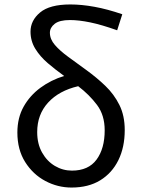

<svg xmlns="http://www.w3.org/2000/svg" viewBox="-20 -829 634 862"><path d="M301 13Q239 13 183.5 -16.5Q128 -46 93 -101.5Q58 -157 58 -234Q58 -300 86 -350Q114 -400 161.5 -435Q209 -470 268 -488Q229 -516 194.5 -545.5Q160 -575 138.5 -610Q117 -645 117 -687Q117 -737 160 -773Q203 -809 296 -809Q346 -809 404 -798.5Q462 -788 529 -765L506 -693Q436 -718 385 -728.5Q334 -739 294 -739Q247 -739 225.5 -722Q204 -705 204 -682Q204 -653 226.5 -627Q249 -601 286 -574Q323 -547 367 -515Q414 -481 453 -443.5Q492 -406 516 -358Q540 -310 540 -245Q540 -168 511.5 -110Q483 -52 430 -19.5Q377 13 301 13ZM147 -236Q147 -183 169 -144Q191 -105 226.5 -84Q262 -63 303 -63Q377 -63 413.5 -112.5Q450 -162 450 -244Q450 -312 415.5 -358Q381 -404 331 -442Q245 -422 196 -368.5Q147 -315 147 -236Z"/></svg>

Font: Chiron Sans HK TT
Style: Regular
Weight: 400
Designer: Ryoko NISHIZUKA 西塚涼子 (kana, bopomofo & ideographs); Paul D. Hunt (Latin, Greek & Cyrillic); Sandoll Communications 산돌커뮤니
Foundry: Adobe
Version: Version 2.022;hotconv 1.0.109;makeotfexe 2.5.65596